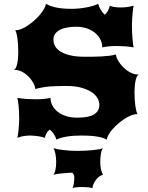

<svg xmlns="http://www.w3.org/2000/svg" viewBox="-20 -733 787 1021"><path d="M72.3 0Q73.2 -3.9 75 -14.2Q76.7 -24.4 78.1 -38.3Q79.6 -52.2 80.8 -68.1Q82 -84 82 -99.1Q82 -139.6 78.9 -170.4Q75.7 -201.2 72.3 -212.4Q100.1 -208 124.5 -206.5Q148.9 -205.1 172.4 -205.1Q215.3 -205.1 248.5 -212.4Q248.5 -190.9 258.8 -171.6Q269 -152.3 287.4 -138.2Q305.7 -124 331.3 -115.7Q356.9 -107.4 388.2 -107.4Q409.2 -107.4 430.7 -109.6Q452.1 -111.8 469.5 -119.1Q486.8 -126.5 497.6 -140.1Q508.3 -153.8 508.3 -176.8Q508.3 -193.4 498.3 -211.2Q488.3 -229 467 -243.2Q445.8 -257.3 412.4 -266.6Q378.9 -275.9 332 -275.9Q292 -275.9 252.7 -273.7Q213.4 -271.5 167.5 -259.8Q166.5 -274.4 157 -292Q147.5 -309.6 132.6 -325Q117.7 -340.3 98.4 -350.8Q79.1 -361.3 59.1 -361.3H54.2Q60.1 -363.8 64.5 -372.6Q68.8 -381.3 71.5 -394Q74.2 -406.7 75.7 -422.1Q77.1 -437.5 77.1 -453.6Q77.1 -494.1 73 -526.4Q68.8 -558.6 61 -572.3H64.5Q78.6 -572.3 95.7 -579.6Q112.8 -586.9 130.1 -598.9Q147.5 -610.8 164.1 -625.7Q180.7 -640.6 193.6 -656.2Q206.5 -671.9 214.8 -686.8Q223.1 -701.7 224.1 -712.9Q231.4 -708.5 242.4 -703.9Q253.4 -699.2 269.8 -695.1Q286.1 -690.9 308.6 -688.5Q331.1 -686 361.8 -686Q379.9 -686 400.1 -688Q420.4 -689.9 439.5 -693.6Q458.5 -697.3 475.1 -702.1Q491.7 -707 502 -712.9Q505.9 -697.8 515.1 -681.9Q524.4 -666 537.1 -654.8Q549.8 -665.5 555.7 -679.2Q561.5 -692.9 564 -703.1Q571.3 -698.7 585.9 -696Q600.6 -693.4 624 -693.4Q659.7 -693.4 690.4 -703.1Q689.5 -699.2 688 -688Q686.5 -676.8 685.1 -662.1Q683.6 -647.5 682.6 -630.9Q681.6 -614.3 681.6 -599.1Q681.6 -556.6 684.8 -524.7Q688 -492.7 690.4 -481Q665.5 -485.4 643.6 -486.8Q621.6 -488.3 599.6 -488.3Q556.6 -488.3 523.9 -481Q523.9 -503.4 513.7 -523.4Q503.4 -543.5 485.1 -558.6Q466.8 -573.7 441.2 -582.3Q415.5 -590.8 384.3 -590.8Q362.8 -590.8 341.6 -587.6Q320.3 -584.5 303 -576.4Q285.6 -568.4 274.9 -555.2Q264.2 -542 264.2 -521.5Q264.2 -504.4 272.7 -488.3Q281.2 -472.2 300.8 -459.5Q320.3 -446.8 352.3 -439Q384.3 -431.2 431.2 -431.2Q450.7 -431.2 473.6 -431.4Q496.6 -431.6 519 -432.9Q541.5 -434.1 561.5 -436.5Q581.5 -439 596.2 -443.4Q597.7 -428.7 608.4 -410.2Q619.1 -391.6 635.5 -375.2Q651.9 -358.9 672.4 -347.9Q692.9 -336.9 713.4 -336.9H718.3Q712.4 -334.5 708 -325.7Q703.6 -316.9 700.9 -304.2Q698.2 -291.5 696.8 -276.1Q695.3 -260.7 695.3 -244.6Q695.3 -224.6 696.3 -206.1Q697.3 -187.5 699.5 -171.9Q701.7 -156.2 704.6 -144.3Q707.5 -132.3 711.4 -126H708Q693.8 -126 676.8 -119.1Q659.7 -112.3 642.1 -100.8Q624.5 -89.4 607.9 -75Q591.3 -60.5 578.1 -45.4Q564.9 -30.3 556.9 -15.9Q548.8 -1.5 548.3 9.8Q541 5.4 530 1.5Q519 -2.4 502.7 -5.6Q486.3 -8.8 463.9 -10.5Q441.4 -12.2 410.6 -12.2Q392.6 -12.2 373.8 -11Q355 -9.8 337.6 -7.1Q320.3 -4.4 305.4 -0.2Q290.5 3.9 280.3 9.8Q275.9 -5.4 266.8 -19.5Q257.8 -33.7 245.1 -43.9Q231.9 -34.2 226.3 -22.2Q220.7 -10.3 218.3 0Q214.4 -2 205.8 -4.2Q197.3 -6.3 186.5 -8.1Q175.8 -9.8 163.6 -11Q151.4 -12.2 139.6 -12.2Q120.6 -12.2 102.5 -8.8Q84.5 -5.4 72.3 0ZM264.2 54.7Q272.9 57.6 286.1 60.3Q299.3 63 315.9 64.9Q332.5 66.9 351.1 68.1Q369.6 69.3 388.7 69.3Q406.2 69.3 427.2 68.6Q448.2 67.9 468 65.9Q487.8 64 503.9 61.3Q520 58.6 527.8 54.7Q520.5 63 516.8 83.3Q513.2 103.5 513.2 128.4Q513.2 148.9 516.8 166.7Q520.5 184.6 527.8 196.3Q516.1 198.7 506.1 207Q496.1 215.3 488.3 226.1Q480.5 236.8 476.1 248.3Q471.7 259.8 471.7 268.6Q467.8 265.6 457.8 264.2Q447.8 262.7 437.3 262.2Q426.8 261.7 418.7 261.7Q410.6 261.7 411.1 261.7Q405.8 261.7 398.7 262Q391.6 262.2 385 262.9Q378.4 263.7 373 264.9Q367.7 266.1 365.2 268.6Q370.1 259.8 372.6 242.9Q375 226.1 375 210.9Q375 202.6 372.1 195.8Q369.1 189 363.8 185.1Q348.1 186 332.8 187Q317.4 188 304.2 189.5Q291 190.9 280.8 192.6Q270.5 194.3 264.6 196.3Q270.5 188 274.7 170.4Q278.8 152.8 278.8 127.9Q278.8 116.2 277.6 104.7Q276.4 93.3 274.4 83.5Q272.5 73.7 269.8 66.4Q267.1 59.1 264.2 54.7Z"/></svg>

Font: Arbutus
Style: Regular
Weight: 400
Designer: Karolina Lach
Foundry: Sorkin Type Co.
Version: Version 1.002